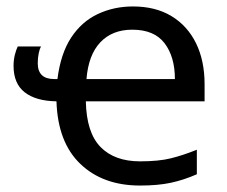

<svg xmlns="http://www.w3.org/2000/svg" viewBox="-20 -565 705 595"><path d="M392 -545Q462 -545 511.5 -515Q561 -485 587.5 -431Q614 -377 614 -304V-251H246Q248 -154 291.5 -109.5Q335 -65 414 -65Q472 -65 510 -74.5Q548 -84 590 -101V-25Q549 -7 509 1.5Q469 10 414 10Q299 10 229 -57Q159 -124 155 -251Q91 -252 56.5 -279Q22 -306 22 -361Q22 -379 26 -395Q30 -411 35 -421H107Q103 -414 100 -400Q97 -386 97 -369Q97 -320 148 -320H158Q168 -399 200.5 -448.5Q233 -498 283 -521.5Q333 -545 392 -545ZM390 -473Q328 -473 291 -434Q254 -395 248 -320H522Q522 -389 490 -431Q458 -473 390 -473Z"/></svg>

Font: Noto Sans
Style: Regular
Weight: 400
Designer: Monotype Design Team
Foundry: Monotype Imaging Inc.
Version: Version 2.007